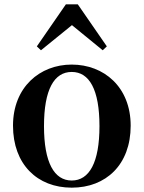

<svg xmlns="http://www.w3.org/2000/svg" viewBox="-20 -850 663 886"><path d="M311 16C469 16 583 -90 583 -270C583 -449 459 -552 311 -552C164 -552 40 -448 40 -270C40 -92 152 16 311 16ZM311 -17C230 -17 183 -100 183 -268C183 -437 230 -518 311 -518C392 -518 439 -437 439 -268C439 -100 392 -17 311 -17ZM454 -618 473 -636 339 -830H284L150 -636L169 -618L312 -734Z"/></svg>

Font: Noto Serif CJK TC
Style: Bold
Weight: 700
Designer: Ryoko NISHIZUKA 西塚涼子 (kana & ideographs); Frank Grießhammer (Latin, Greek & Cyrillic); Wenlong ZHANG 张文龙 (bopomofo); San
Foundry: Adobe
Version: Version 2.001;hotconv 1.1.0;makeotfexe 2.6.0